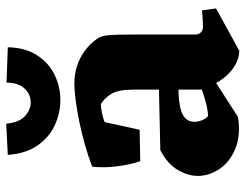

<svg xmlns="http://www.w3.org/2000/svg" viewBox="-104 -652 772 603"><g transform="rotate(-90 281.5 -350.0)"><path d="M424 16Q404 16 383.5 5.5Q363 -5 345.5 -24.5Q328 -44 316 -70L302 -75V-318Q302 -365 288 -387Q274 -409 256 -419Q241 -418 225.5 -414.5Q210 -411 200 -407L176 -297L77 -295Q66 -329 61 -369Q56 -409 60 -446Q91 -458 128 -468.5Q165 -479 201.5 -486.5Q238 -494 269.5 -498Q301 -502 321 -502Q349 -502 375 -494Q401 -486 423.5 -469.5Q446 -453 463 -429Q471 -417 473 -394Q475 -371 475 -327V-122Q475 -112 481.5 -105Q488 -98 499 -98Q511 -98 523 -99Q535 -100 551 -101L557 -57ZM216 12Q157 21 115 3Q73 -15 52 -47.5Q31 -80 31 -114Q31 -145 50 -177.5Q69 -210 112 -232L333 -237L332 -174L304 -175Q286 -175 267.5 -173Q249 -171 234 -166Q219 -161 210 -151Q201 -141 201 -125Q201 -114 205.5 -102Q210 -90 219 -82Q238 -83 257.5 -88Q277 -93 295 -99Q313 -105 326 -109L339 -67ZM269 -546Q228 -546 190 -563.5Q152 -581 126.5 -618Q101 -655 97 -711L195 -716Q199 -675 219 -657Q239 -639 262 -639Q288 -639 306 -659Q324 -679 324 -715L435 -711Q434 -657 410.5 -620Q387 -583 349.5 -564.5Q312 -546 269 -546Z"/></g></svg>

Font: Eczar
Style: Bold
Weight: 700
Designer: Vaibhav Singh
Foundry: Rosetta Type Foundry
Version: Version 2.000